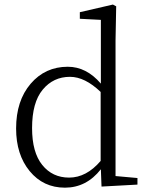

<svg xmlns="http://www.w3.org/2000/svg" viewBox="-20 -823 655 856"><path d="M428.7 -105.5V-413.1Q358.4 -480.5 292 -480.5Q217.8 -480.5 170.4 -423.3Q123 -366.2 123 -252Q123 -143.6 168.5 -87.4Q213.9 -31.2 288.1 -31.2Q365.2 -31.2 428.7 -105.5ZM495.1 -38.1 592.8 -29.3V0L432.6 8.8L429.7 -68.4Q365.2 13.7 269.5 13.7Q172.9 13.7 112.3 -60.1Q51.8 -133.8 51.8 -250Q51.8 -374 116.7 -449.7Q181.6 -525.4 282.2 -525.4Q365.2 -525.4 429.7 -450.2V-734.4L335.9 -739.3V-768.6L483.4 -802.7L498 -794.9L495.1 -642.6Z"/></svg>

Font: GenYoMin TW TTF Light
Style: Regular
Weight: 300
Version: Version 1.300